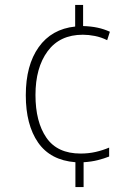

<svg xmlns="http://www.w3.org/2000/svg" viewBox="-20 -837 553 774"><path d="M315 -732Q347 -731 373 -725.5Q399 -720 423 -709L412 -675Q388 -687 362.5 -692Q337 -697 314 -697Q221 -697 172 -630.5Q123 -564 123 -454Q123 -346 167 -282Q211 -218 305 -218Q337 -218 365.5 -224.5Q394 -231 420 -242V-206Q400 -198 374.5 -191.5Q349 -185 317 -183V-83H284V-183Q183 -191 133.5 -262.5Q84 -334 84 -453Q84 -574 136 -647Q188 -720 283 -730V-817H315Z"/></svg>

Font: Noto Sans Telugu UI SemiCondensed ExtraLight
Style: Regular
Weight: 200
Width: 4
Designer: Jelle Bosma - Monotype Design Team
Foundry: Monotype Imaging Inc.
Version: Version 2.005; ttfautohint (v1.8.4.7-5d5b)